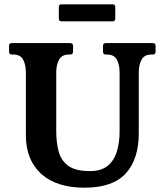

<svg xmlns="http://www.w3.org/2000/svg" viewBox="-20 -860 751 891"><path d="M689 -660Q702 -660 702 -647V-620Q702 -607 689 -607H683Q650 -607 637 -583Q624 -559 624 -524V-242Q624 -121 563.5 -55Q503 11 372 11Q242 11 171 -53.5Q100 -118 100 -233V-524Q100 -559 87.5 -583Q75 -607 41 -607H35Q22 -607 22 -620V-647Q22 -660 35 -660H305Q319 -660 319 -647V-620Q319 -607 305 -607H300Q267 -607 254 -583Q241 -559 241 -524V-251Q241 -202 251.5 -159.5Q262 -117 295.5 -91.5Q329 -66 398 -66Q449 -66 479 -90Q509 -114 522 -156Q535 -198 535 -251V-524Q535 -559 522.5 -583Q510 -607 476 -607H471Q458 -607 458 -620V-647Q458 -660 471 -660ZM515 -774Q515 -761 502 -761H266Q253 -761 253 -774V-827Q253 -840 266 -840H502Q515 -840 515 -827Z"/></svg>

Font: Young Serif
Style: Regular
Weight: 400
Designer: Bastien Sozeau
Foundry: NBR — Bastien Sozeau
Version: Version 3.004; ttfautohint (v1.8.4.7-5d5b);gftools[0.9.33]